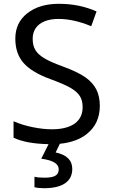

<svg xmlns="http://www.w3.org/2000/svg" viewBox="-20 -744 589 1004"><path d="M502 -190.9C502 -224.1 495.6 -252.9 483.4 -276.9C471.2 -300.8 451.7 -321.8 425.8 -340.3C399.9 -358.4 360.4 -377.4 307.1 -397C262.7 -413.1 230.5 -427.7 210 -440.4C168.5 -465.8 150.9 -494.1 150.9 -541C150.9 -606.9 201.7 -645 286.1 -645C338.9 -645 396 -632.3 457 -606.9L484.9 -684.1C424.8 -710.9 359.4 -724.1 288.1 -724.1C219.7 -724.1 164.6 -707.5 123 -674.8C81.1 -642.1 60.1 -597.7 60.1 -542C60.1 -490.2 74.2 -448.2 102.5 -415.5C130.9 -382.8 178.2 -354 244.1 -330.1C290.5 -313 325.7 -297.9 348.6 -284.7C394.5 -257.8 412.1 -230.5 412.1 -183.1C412.1 -111.3 357.9 -67.9 251 -67.9C219.7 -67.9 186 -71.8 150.4 -79.1C114.3 -86.4 81.1 -96.7 50.8 -109.9V-23.9C94.7 -2.9 155.8 8.3 233.9 9.8L195.8 85.9C256.8 93.8 287.1 112.3 287.1 141.1C287.1 174.3 261.7 185.1 212.9 185.1C189.5 185.1 171.9 183.6 160.2 180.2V234.9C172.4 238.3 189 240.2 210 240.2C309.1 240.2 357.9 203.6 357.9 139.2C357.9 94.2 329.1 65.4 271 53.2L293 7.8C351.6 2 398.9 -15.1 434.6 -43.9C479.5 -79.6 502 -128.9 502 -190.9Z"/></svg>

Font: Noto Reveo Sans
Style: Regular
Weight: 400
Designer: Monotype Design team
Foundry: Monotype Imaging Inc.
Version: Version 1.04